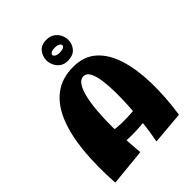

<svg xmlns="http://www.w3.org/2000/svg" viewBox="-283 -1176 1329 1329"><g transform="rotate(-45 381.5 -511.5)"><path d="M455 7Q460 -17 467.5 -65Q475 -113 481.5 -175.5Q488 -238 492 -306Q496 -374 495 -439Q494 -504 486.5 -556Q479 -608 462 -639Q445 -670 417 -670Q387 -670 366.5 -638.5Q346 -607 333.5 -554Q321 -501 315.5 -433.5Q310 -366 310 -293Q310 -220 314 -149.5Q318 -79 324 -20L52 7Q41 -161 54.5 -302.5Q68 -444 110 -548Q152 -652 226.5 -709Q301 -766 413 -766Q515 -766 580.5 -708.5Q646 -651 679 -548Q712 -445 715.5 -308.5Q719 -172 696 -14ZM129 -162 169 -293Q231 -268 295 -259.5Q359 -251 420.5 -253Q482 -255 537 -261.5Q592 -268 637 -274L647 -193Q584 -163 498.5 -152Q413 -141 318 -145Q223 -149 129 -162ZM414 -821Q382 -821 359.5 -837Q337 -853 325 -878Q313 -903 313 -929Q313 -967 337.5 -998.5Q362 -1030 414 -1030Q449 -1030 472.5 -1014Q496 -998 508.5 -973Q521 -948 521 -920Q521 -883 495.5 -852Q470 -821 414 -821ZM416 -901Q442 -901 454 -908Q466 -915 466 -924Q466 -934 453 -942Q440 -950 416 -950Q391 -950 379.5 -942.5Q368 -935 368 -926Q368 -917 380.5 -909Q393 -901 416 -901Z"/></g></svg>

Font: Marhey
Style: Bold
Weight: 700
Designer: Nur Syamsi & Bustanul Arifin
Foundry: Namelatype
Version: Version 1.000